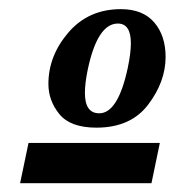

<svg xmlns="http://www.w3.org/2000/svg" viewBox="-20 -717 426 424"><path d="M192.9 -435.1Q135.7 -435.1 111.3 -464.8Q86.9 -494.6 86.9 -531.7Q86.9 -593.8 131.1 -645.3Q175.3 -696.8 247.1 -696.8Q295.4 -696.8 320.6 -667.5Q345.7 -638.2 345.7 -591.3Q345.7 -536.6 307.1 -485.8Q268.6 -435.1 192.9 -435.1ZM199.2 -466.8Q240.7 -466.8 262.2 -567.4Q269 -599.6 269 -621.6Q269 -665 240.2 -665Q195.3 -665 173.8 -563.5Q167.5 -532.7 167.5 -511.7Q167.5 -466.8 199.2 -466.8ZM314.5 -312.5H24.4L43 -401.4H333Z"/></svg>

Font: Munson
Style: Bold Italic
Weight: 700
Italic angle: -12°
Designer: Paul James MIller
Foundry: High-Logic / Made with FontCreator
Version: Version 2.10;May 5, 2019;FontCreator 11.5.0.2430 64-bit